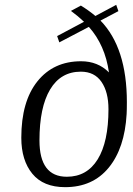

<svg xmlns="http://www.w3.org/2000/svg" viewBox="-20 -763 548 793"><path d="M68 -194Q68 -344 134.5 -427Q201 -510 315 -510Q384 -510 430 -464Q414 -577 347 -652L225 -588L216 -614L327 -673Q302 -697 273 -718L314 -740Q348 -719 374 -697L460 -743L469 -717L395 -678Q504 -566 504 -341Q504 -309 503 -292Q495 -151 429 -70.5Q363 10 249 10Q159 10 113.5 -45.5Q68 -101 68 -194ZM314 -467Q231 -467 187 -393.5Q143 -320 143 -183Q143 -33 256 -33Q339 -33 383.5 -105Q428 -177 428 -312Q428 -383 399 -425Q370 -467 314 -467Z"/></svg>

Font: Arsenal
Style: Italic
Weight: 400
Italic angle: -9.10001°
Designer: Andrij Shevchenko
Foundry: Stairsfor
Version: Version 2.001;PS 002.001;hotconv 1.0.88;makeotf.lib2.5.64775